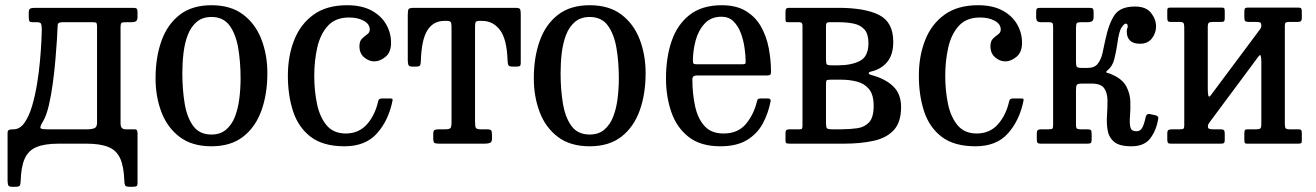

<svg xmlns="http://www.w3.org/2000/svg" viewBox="-20 -550 5038 735"><path d="M441.5 -447V-77Q441.5 -55 460.5 -55H495.5Q502.5 -55 504.5 -50.5Q506.5 -46 506.5 -39V149.5Q506.5 160.5 502.5 162.8Q498.5 165 487.5 165H475.5Q461.5 165 458.8 159.2Q456 153.5 456 141.5Q454 87 440 56.2Q426 25.5 395 12.8Q364 0 311.5 0H204Q151 0 119.8 13Q88.5 26 74.5 57.5Q60.5 89 59 144.5Q58.5 156 55.5 160.5Q52.5 165 40 165H26Q13 165 11 157.8Q9 150.5 9 139.5V-41Q9 -49 13.2 -52Q17.5 -55 32 -55Q56 -55 73.5 -79.8Q91 -104.5 102.8 -144.2Q114.5 -184 122 -229.8Q129.5 -275.5 133.2 -318.8Q137 -362 138.5 -393.5Q140 -425 140 -435.5Q140 -452.5 137.2 -458.8Q134.5 -465 121.5 -465H105Q94.5 -465 92.2 -469.5Q90 -474 90 -490V-500Q90 -514.5 95.8 -517.2Q101.5 -520 115 -520H488.5Q499.5 -520 503 -517.2Q506.5 -514.5 506.5 -503V-486Q506.5 -473 500.8 -469Q495 -465 486 -465H460.5Q448.5 -465 445 -462.2Q441.5 -459.5 441.5 -447ZM222.5 -465Q206 -465 203 -460.2Q200 -455.5 200 -439Q200 -430.5 198 -398.5Q196 -366.5 192.2 -322.2Q188.5 -278 182.2 -231.5Q176 -185 166.8 -146Q157.5 -107 145.5 -87Q130 -61.5 136.5 -58.2Q143 -55 159.5 -55H317.5Q330.5 -55 341 -59Q351.5 -63 351.5 -80V-448Q351.5 -458 349.5 -461.5Q347.5 -465 336.5 -465Z M575.5 -250Q575.5 -330 598 -393.2Q620.5 -456.5 667.8 -493.2Q715 -530 789.5 -530Q863.5 -530 910.8 -494.2Q958 -458.5 980.8 -399.2Q1003.5 -340 1003.5 -270Q1003.5 -190 980.8 -126.8Q958 -63.5 910.8 -26.8Q863.5 10 789.5 10Q715 10 667.8 -25.8Q620.5 -61.5 598 -120.8Q575.5 -180 575.5 -250ZM678 -270Q678 -208 686.8 -154.5Q695.5 -101 719.5 -68Q743.5 -35 789.5 -35Q823.5 -35 845.5 -53.8Q867.5 -72.5 879.5 -103.5Q891.5 -134.5 896.2 -172.8Q901 -211 901 -250Q901 -312 892 -365.5Q883 -419 859 -452Q835 -485 789.5 -485Q755 -485 733 -466.2Q711 -447.5 699 -416.5Q687 -385.5 682.5 -347.2Q678 -309 678 -270Z M1082 -260Q1082 -335 1106 -396.2Q1130 -457.5 1180.2 -493.8Q1230.5 -530 1308.5 -530Q1364.5 -530 1401.8 -510Q1439 -490 1458 -457.2Q1477 -424.5 1477 -386Q1477 -350 1455.8 -332.5Q1434.5 -315 1413 -315Q1392.5 -315 1374.2 -330.2Q1356 -345.5 1356 -373Q1356 -392.5 1365.8 -402Q1375.5 -411.5 1385.5 -418.5Q1395.5 -425.5 1395.5 -437Q1395.5 -457.5 1373 -470.2Q1350.5 -483 1316 -483Q1264 -483 1235 -451Q1206 -419 1194.5 -368Q1183 -317 1183 -260Q1183 -203 1193.5 -152.5Q1204 -102 1230.2 -70.5Q1256.5 -39 1303.5 -39Q1353.5 -39 1384.8 -74.2Q1416 -109.5 1428 -163.5Q1430 -173 1442 -173H1473Q1480.5 -173 1482 -171.5Q1483.5 -170 1482.5 -164Q1467.5 -89.5 1423.5 -39.8Q1379.5 10 1299 10Q1217 10 1169.5 -26.2Q1122 -62.5 1102 -123.8Q1082 -185 1082 -260Z M1638.5 -20.5V-37.5Q1638.5 -49.5 1643.5 -52.2Q1648.5 -55 1659.5 -55H1684Q1700 -55 1704.2 -59.5Q1708.5 -64 1708.5 -82.5V-447.5Q1708.5 -462 1705 -466Q1701.5 -470 1691.5 -470H1681Q1639 -470 1616.2 -434.2Q1593.5 -398.5 1591 -315.5Q1590.5 -304 1587.8 -299.5Q1585 -295 1572 -295H1558Q1545.5 -295 1543.2 -302.2Q1541 -309.5 1541 -320.5V-493.5Q1541 -511 1544.5 -515.5Q1548 -520 1565 -520H1952.5Q1967 -520 1970.2 -515.8Q1973.5 -511.5 1973.5 -496.5V-310.5Q1973.5 -299.5 1969.8 -297.2Q1966 -295 1954.5 -295H1942.5Q1928.5 -295 1926 -300.8Q1923.5 -306.5 1923 -318.5Q1920.5 -400 1894 -435Q1867.5 -470 1826 -470H1814Q1804.5 -470 1801.5 -466Q1798.5 -462 1798.5 -448.5V-83.5Q1798.5 -64.5 1802.2 -59.8Q1806 -55 1820.5 -55H1842.5Q1857.5 -55 1860.5 -50.5Q1863.5 -46 1863.5 -30.5V-21Q1863.5 -6 1855.8 -3Q1848 0 1834.5 0H1661.5Q1647 0 1642.8 -3.2Q1638.5 -6.5 1638.5 -20.5Z M2023.5 -250Q2023.5 -330 2046 -393.2Q2068.5 -456.5 2115.8 -493.2Q2163 -530 2237.5 -530Q2311.5 -530 2358.8 -494.2Q2406 -458.5 2428.8 -399.2Q2451.5 -340 2451.5 -270Q2451.5 -190 2428.8 -126.8Q2406 -63.5 2358.8 -26.8Q2311.5 10 2237.5 10Q2163 10 2115.8 -25.8Q2068.5 -61.5 2046 -120.8Q2023.5 -180 2023.5 -250ZM2126 -270Q2126 -208 2134.8 -154.5Q2143.5 -101 2167.5 -68Q2191.5 -35 2237.5 -35Q2271.5 -35 2293.5 -53.8Q2315.5 -72.5 2327.5 -103.5Q2339.5 -134.5 2344.2 -172.8Q2349 -211 2349 -250Q2349 -312 2340 -365.5Q2331 -419 2307 -452Q2283 -485 2237.5 -485Q2203 -485 2181 -466.2Q2159 -447.5 2147 -416.5Q2135 -385.5 2130.5 -347.2Q2126 -309 2126 -270Z M2529.5 -250Q2529.5 -330 2551.2 -393.2Q2573 -456.5 2620.2 -493.2Q2667.5 -530 2743 -530Q2799.5 -530 2836.2 -507.2Q2873 -484.5 2893.8 -447.2Q2914.5 -410 2923 -365Q2931.5 -320 2931.5 -275.5Q2931.5 -265.5 2927.8 -263.2Q2924 -261 2913.5 -261H2647Q2630.5 -261 2630.5 -246.5Q2630.5 -191.5 2640.8 -144Q2651 -96.5 2676.8 -67.8Q2702.5 -39 2749.5 -39Q2805 -39 2835.2 -75.2Q2865.5 -111.5 2877.5 -161Q2878.5 -166.5 2881 -169.8Q2883.5 -173 2891 -173H2920Q2931.5 -173 2930 -162.5Q2921 -115.5 2899.5 -76.2Q2878 -37 2838.8 -13.5Q2799.5 10 2737.5 10Q2662 10 2616.2 -25.8Q2570.5 -61.5 2550 -120.8Q2529.5 -180 2529.5 -250ZM2646.5 -304H2820Q2829.5 -304 2832 -305.5Q2834.5 -307 2834.5 -312Q2834.5 -337 2830.2 -366.8Q2826 -396.5 2815.8 -423.8Q2805.5 -451 2787.5 -468.5Q2769.5 -486 2742 -486Q2702 -486 2677.8 -460Q2653.5 -434 2643 -395Q2632.5 -356 2632.5 -316.5Q2632.5 -309 2635 -306.5Q2637.5 -304 2646.5 -304Z M3040 -465H2997.5Q2990 -465 2988.5 -467.2Q2987 -469.5 2987 -477V-507Q2987 -520 2999 -520H3189.5Q3291.5 -520 3345.5 -492.5Q3399.5 -465 3399.5 -390Q3399.5 -340 3376.2 -312.5Q3353 -285 3316 -276.5Q3305 -274 3305.5 -269.8Q3306 -265.5 3315 -263Q3368.5 -249 3399 -219.8Q3429.5 -190.5 3429.5 -140Q3429.5 -82.5 3401.8 -52.2Q3374 -22 3324.5 -11Q3275 0 3209.5 0H3002.5Q2993.5 0 2990.2 -2Q2987 -4 2987 -12V-40Q2987 -50 2990.8 -52.5Q2994.5 -55 3003.5 -55H3040.5Q3048.5 -55 3050.2 -58Q3052 -61 3052 -69V-453Q3052 -465 3040 -465ZM3142 -449V-322Q3142 -308.5 3144.8 -304.2Q3147.5 -300 3161 -300H3189.5Q3239 -300 3271.8 -316.8Q3304.5 -333.5 3304.5 -385Q3304.5 -419.5 3289.5 -436.8Q3274.5 -454 3248.5 -459.5Q3222.5 -465 3189.5 -465H3156Q3147 -465 3144.5 -461.8Q3142 -458.5 3142 -449ZM3142 -224V-77.5Q3142 -63 3145.8 -59Q3149.5 -55 3165 -55H3199.5Q3232.5 -55 3261 -59Q3289.5 -63 3307 -81.8Q3324.5 -100.5 3324.5 -145Q3324.5 -187 3307 -208.5Q3289.5 -230 3261 -237.5Q3232.5 -245 3199.5 -245H3161Q3146 -245 3144 -242Q3142 -239 3142 -224Z M3497.5 -260Q3497.5 -335 3521.5 -396.2Q3545.5 -457.5 3595.8 -493.8Q3646 -530 3724 -530Q3780 -530 3817.2 -510Q3854.5 -490 3873.5 -457.2Q3892.5 -424.5 3892.5 -386Q3892.5 -350 3871.2 -332.5Q3850 -315 3828.5 -315Q3808 -315 3789.8 -330.2Q3771.5 -345.5 3771.5 -373Q3771.5 -392.5 3781.2 -402Q3791 -411.5 3801 -418.5Q3811 -425.5 3811 -437Q3811 -457.5 3788.5 -470.2Q3766 -483 3731.5 -483Q3679.5 -483 3650.5 -451Q3621.5 -419 3610 -368Q3598.5 -317 3598.5 -260Q3598.5 -203 3609 -152.5Q3619.5 -102 3645.8 -70.5Q3672 -39 3719 -39Q3769 -39 3800.2 -74.2Q3831.5 -109.5 3843.5 -163.5Q3845.5 -173 3857.5 -173H3888.5Q3896 -173 3897.5 -171.5Q3899 -170 3898 -164Q3883 -89.5 3839 -39.8Q3795 10 3714.5 10Q3632.5 10 3585 -26.2Q3537.5 -62.5 3517.5 -123.8Q3497.5 -185 3497.5 -260Z M4414 -95Q4406 -49.5 4383 -19.8Q4360 10 4311.5 10Q4265 10 4244.8 -7.2Q4224.5 -24.5 4220 -52Q4215.5 -79.5 4217.8 -110Q4220 -140.5 4219.5 -168Q4219 -195.5 4206.5 -212.8Q4194 -230 4159 -230H4122Q4105.5 -230 4102.2 -225.2Q4099 -220.5 4099 -204V-72Q4099 -60.5 4102.8 -57.8Q4106.5 -55 4116.5 -55H4142.5Q4153 -55 4156 -51.8Q4159 -48.5 4159 -37.5V-15.5Q4159 -5.5 4155.8 -2.8Q4152.5 0 4143 0H3964.5Q3955 0 3952 -3.2Q3949 -6.5 3949 -16V-37.5Q3949 -49 3952.8 -52Q3956.5 -55 3967 -55H3994.5Q4006.5 -55 4009 -58Q4011.5 -61 4011.5 -74.5V-446Q4011.5 -458 4008.8 -461.5Q4006 -465 3996 -465H3966Q3955 -465 3950.8 -469.2Q3946.5 -473.5 3946.5 -487V-503Q3946.5 -513.5 3949.2 -516.8Q3952 -520 3962.5 -520H4148.5Q4160 -520 4163.2 -517.2Q4166.5 -514.5 4166.5 -503V-486Q4166.5 -472.5 4160.5 -468.8Q4154.5 -465 4144.5 -465H4117.5Q4105.5 -465 4102.2 -461.5Q4099 -458 4099 -441.5V-314Q4099 -298.5 4102.5 -294.2Q4106 -290 4120 -290H4144Q4170 -290 4182.5 -306.2Q4195 -322.5 4200.5 -346.5Q4206 -370.5 4210.5 -393.5Q4224.5 -460.5 4246.8 -492.8Q4269 -525 4325 -525Q4367 -525 4386.2 -500.8Q4405.5 -476.5 4405.5 -448.5Q4405.5 -424 4389.8 -403.2Q4374 -382.5 4344 -382.5Q4318 -382.5 4305.8 -394.8Q4293.5 -407 4293.5 -428Q4293.5 -439.5 4295.2 -441Q4297 -442.5 4297 -450Q4297 -459.5 4289 -459.5Q4284 -459.5 4273.8 -445.2Q4263.5 -431 4257 -381Q4252.5 -350.5 4245.5 -323.2Q4238.5 -296 4220.5 -281.5Q4209.5 -273 4219.2 -271Q4229 -269 4242.5 -262Q4278.5 -245 4292.2 -218.2Q4306 -191.5 4307 -162Q4308 -132.5 4305.8 -106.5Q4303.5 -80.5 4307 -64Q4310.5 -47.5 4330 -47.5Q4346 -47.5 4353.2 -62Q4360.5 -76.5 4366 -102.5Q4369 -115.5 4381.5 -113.5L4401.5 -109Q4416 -106.5 4414 -95Z M4898.5 -77.5Q4898.5 -64.5 4901 -59.8Q4903.5 -55 4916.5 -55H4950.5Q4959 -55 4961.2 -51.8Q4963.5 -48.5 4963.5 -40V-11Q4963.5 -3 4960 -1.5Q4956.5 0 4948 0H4754.5Q4746.5 0 4745 -3.8Q4743.5 -7.5 4743.5 -15.5V-40.5Q4743.5 -49 4745.8 -52Q4748 -55 4756 -55H4788.5Q4800.5 -55 4804.5 -58.2Q4808.5 -61.5 4808.5 -74.5V-314.5Q4808.5 -329 4806.2 -335.8Q4804 -342.5 4798.5 -335L4612 -84Q4609.5 -80.5 4606.8 -76.5Q4604 -72.5 4604 -66Q4604 -58.5 4609.5 -56.8Q4615 -55 4624.5 -55H4651Q4661 -55 4664.8 -52Q4668.5 -49 4668.5 -38V-15Q4668.5 -6 4665.8 -3Q4663 0 4654.5 0H4462.5Q4453.5 0 4451 -3.2Q4448.5 -6.5 4448.5 -16V-39Q4448.5 -49.5 4452.8 -52.2Q4457 -55 4466.5 -55H4496.5Q4506.5 -55 4510 -57.2Q4513.5 -59.5 4513.5 -69V-443.5Q4513.5 -456.5 4511 -461.2Q4508.5 -466 4495.5 -466H4461.5Q4453.5 -466 4451 -469.2Q4448.5 -472.5 4448.5 -481V-510Q4448.5 -518.5 4452.2 -519.8Q4456 -521 4464 -521H4657.5Q4665.5 -521 4667 -517.5Q4668.5 -514 4668.5 -505.5V-480.5Q4668.5 -472.5 4666.2 -469.2Q4664 -466 4656 -466H4623.5Q4611.5 -466 4607.5 -462.8Q4603.5 -459.5 4603.5 -446.5V-211Q4603.5 -191.5 4605.8 -183.5Q4608 -175.5 4616 -186.5L4804 -438.5Q4808.5 -445 4808.5 -450.5Q4808.5 -462 4803.8 -464Q4799 -466 4787.5 -466H4761Q4751 -466 4747.2 -469Q4743.5 -472 4743.5 -483V-506Q4743.5 -515 4746.2 -518Q4749 -521 4757.5 -521H4949.5Q4958.5 -521 4961 -517.8Q4963.5 -514.5 4963.5 -505V-482Q4963.5 -471.5 4959.5 -468.8Q4955.5 -466 4945.5 -466H4915.5Q4906 -466 4902.2 -463.8Q4898.5 -461.5 4898.5 -452Z"/></svg>

Font: Besley* Narrow
Style: Regular
Weight: 400
Width: 4
Designer: Owen Earl
Foundry: indestructible type*
Version: Version 3.000; ttfautohint (v1.8.3)